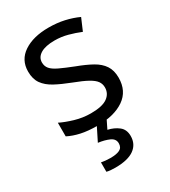

<svg xmlns="http://www.w3.org/2000/svg" viewBox="-192 -640 862 975"><g transform="rotate(-30 239.5 -153.0)"><path d="M434 -148Q434 -70 376 -30Q318 10 220 10Q164 10 123.5 1Q83 -8 52 -24V-104Q84 -88 129.5 -74.5Q175 -61 222 -61Q289 -61 319 -82.5Q349 -104 349 -140Q349 -160 338 -176Q327 -192 298.5 -208Q270 -224 217 -244Q165 -264 128 -284Q91 -304 71 -332Q51 -360 51 -404Q51 -472 106.5 -509Q162 -546 252 -546Q301 -546 343.5 -536.5Q386 -527 423 -510L393 -440Q359 -454 322 -464Q285 -474 246 -474Q192 -474 163.5 -456.5Q135 -439 135 -409Q135 -387 148 -371.5Q161 -356 191.5 -341.5Q222 -327 273 -307Q324 -288 360 -268Q396 -248 415 -219.5Q434 -191 434 -148ZM339 139Q339 187 302 213.5Q265 240 191 240Q159 240 141 235V180Q150 182 165 183.5Q180 185 194 185Q230 185 249 175.5Q268 166 268 141Q268 115 241.5 103Q215 91 177 86L220 0H278L252 53Q288 61 313.5 81Q339 101 339 139Z"/></g></svg>

Font: Noto Sans Lydian
Style: Regular
Weight: 400
Designer: Monotype Design Team
Foundry: Monotype Imaging Inc.
Version: Version 2.002; ttfautohint (v1.8.4.7-5d5b)